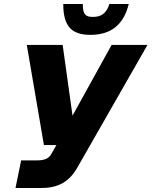

<svg xmlns="http://www.w3.org/2000/svg" viewBox="-20 -933 752 953"><path d="M430 -760C530 -760 594 -810 619 -913H523C508 -866 482 -849 441 -849C404 -849 391 -862 391 -913H294C294 -797 340 -760 430 -760ZM57 0H187C270 0 326 -32 366 -105L712 -710H534L340 -359L291 -710H113L198 -213H260L236 -171C224 -147 202 -137 165 -137H85Z"/></svg>

Font: Geist ExtraBold
Style: Italic
Weight: 800
Italic angle: -12°
Designer: Basement.studio, Andrés Briganti, Mateo Zaragoza
Foundry: Basement.studio, Vercel, Andrés Briganti, Guido Ferreyra, Mateo Zaragoza
Version: Version 1.500